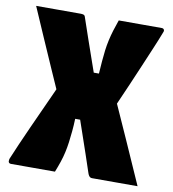

<svg xmlns="http://www.w3.org/2000/svg" viewBox="-79 -770 759 840"><g transform="rotate(10 300.0 -350.0)"><path d="M386 0Q382 0 378.5 -1.5Q375 -3 371.5 -8Q368 -13 365 -23Q354 -56 339.5 -99Q325 -142 309 -188Q293 -234 278 -278L185 -310Q156 -375 127.5 -440Q99 -505 70.5 -570Q42 -635 14 -700Q65 -700 114.5 -700Q164 -700 214 -700Q219 -700 222.5 -699Q226 -698 228.5 -696Q231 -694 232 -690Q248 -644 263.5 -598Q279 -552 295.5 -506Q312 -460 328 -413L415 -388Q459 -291 502 -194Q545 -97 588 0Q538 0 487 0Q436 0 386 0ZM572 -700Q577 -700 580 -697.5Q583 -695 583.5 -691Q584 -687 581 -681Q568 -647 551 -607Q534 -567 515.5 -523Q497 -479 477 -433Q457 -387 437 -341.5Q417 -296 399 -253L287 -456H336Q338 -486 340 -511.5Q342 -537 345 -560.5Q348 -584 353 -606.5Q358 -629 365 -652Q372 -675 381 -700Q429 -700 477 -700Q525 -700 572 -700ZM25 0Q20 0 17 -3Q14 -6 14 -10.5Q14 -15 15 -20Q28 -52 45 -90.5Q62 -129 81 -171.5Q100 -214 120.5 -258.5Q141 -303 160.5 -346.5Q180 -390 198 -432L333 -243H268Q267 -213 264.5 -187Q262 -161 259 -138Q256 -115 251 -92.5Q246 -70 238.5 -47.5Q231 -25 221 0Q173 0 123.5 0Q74 0 25 0Z"/></g></svg>

Font: Recursive Black
Style: Regular
Weight: 900
Version: Version 1.085